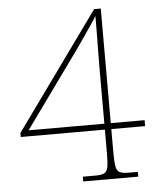

<svg xmlns="http://www.w3.org/2000/svg" viewBox="-52 -759 662 803"><g transform="rotate(-5 279.5 -357.0)"><path d="M265 0V-20H318Q343 -20 355 -26Q367 -32 370.5 -51Q374 -70 374 -108V-208H21V-225L373 -714H401V-233H543V-208H401V-108Q401 -70 404.5 -51Q408 -32 420 -26Q432 -20 457 -20H496V0ZM56 -233H374V-449Q374 -478 374.5 -521.5Q375 -565 375.5 -609.5Q376 -654 376 -685Q371 -676 357 -655.5Q343 -635 325 -608.5Q307 -582 289 -556.5Q271 -531 257 -512Z"/></g></svg>

Font: Noto Serif Ethiopic Thin
Style: Regular
Weight: 250
Version: Version 2.102